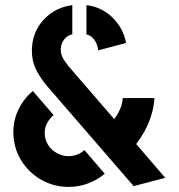

<svg xmlns="http://www.w3.org/2000/svg" viewBox="-20 -726 694 746"><path d="M499.3 -2.8 160.2 -394.7Q129.2 -433.4 116.5 -463.6Q103.9 -493.9 103.9 -527.9Q103.9 -575.4 124 -613.2Q144.1 -651 179.6 -675.5Q215.1 -700 260.9 -706V-592.3Q250.1 -591.1 239.7 -583.1Q229.3 -575.1 222.7 -562.3Q216 -549.5 216 -532Q216 -520.2 220.2 -509.4Q224.4 -498.6 231.6 -488.7Q238.8 -478.7 246.8 -468.1L423.5 -263.6Q431.2 -272.9 438.4 -285.6Q445.7 -298.3 451 -313.7Q456.2 -329.2 457 -345H580.4Q577.2 -307.1 567 -275.4Q556.9 -243.7 542.2 -217.2Q527.6 -190.6 509.2 -166.4L621.9 -35.1ZM247.2 0.2Q188.6 0.2 139.7 -27.8Q90.8 -55.9 61.4 -104.4Q31.9 -152.9 31.9 -213Q31.9 -260 52.1 -301.3Q72.3 -342.6 107.6 -372.5L188.3 -278.9Q178.7 -270.7 170.7 -260Q162.7 -249.3 158.2 -236.8Q153.7 -224.3 153.7 -209.8Q153.7 -183.9 166.5 -163.6Q179.4 -143.2 200.8 -131.2Q222.2 -119.2 246.4 -119.2Q262.1 -119.2 278.2 -124.8Q294.2 -130.4 307.9 -143L386.9 -50.8Q357.4 -26.3 321.8 -13.1Q286.2 0.2 247.2 0.2ZM361.2 -530.4Q360.7 -540.8 356.2 -553.3Q351.7 -565.9 341.8 -577.1Q331.9 -588.3 315.9 -592.3V-706Q374.9 -699 416.9 -658Q458.9 -617 469.9 -559Z"/></svg>

Font: Stick No Bills ExtraLight
Style: Regular
Weight: 200
Designer: Kosala Senevirathne, Siva Puranthara, Lasantha Premarathna, Tharique Azeez
Foundry: mooniak
Version: Version 2.000